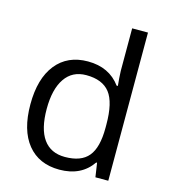

<svg xmlns="http://www.w3.org/2000/svg" viewBox="-114 -851 840 951"><g transform="rotate(15 306.5 -375.0)"><path d="M450.2 -71.8H445.8Q389.6 9.8 277.8 9.8Q172.9 9.8 114.5 -62Q56.2 -133.8 56.2 -266.1Q56.2 -398.4 114.7 -471.7Q173.3 -544.9 277.8 -544.9Q386.7 -544.9 444.8 -465.8H451.2L447.8 -504.4L445.8 -542V-759.8H526.9V0H460.9ZM288.1 -58.1Q371.1 -58.1 408.4 -103.3Q445.8 -148.4 445.8 -249V-266.1Q445.8 -379.9 408 -428.5Q370.1 -477.1 287.1 -477.1Q215.8 -477.1 178 -421.6Q140.1 -366.2 140.1 -265.1Q140.1 -162.6 177.7 -110.4Q215.3 -58.1 288.1 -58.1Z"/></g></svg>

Font: f06041945
Style: Regular
Weight: 400
Foundry: Ascender Corporation
Version: Version 1.10